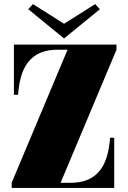

<svg xmlns="http://www.w3.org/2000/svg" viewBox="-20 -918 626 938"><path d="M37 0H538V-245H518C510 -156 488 -25 325 -25H276L549 -675V-700H48V-455H68C76 -544 98 -675 261 -675H310L37 -25ZM118 -873 293 -730 468 -873 445 -898 293 -802 141 -898Z"/></svg>

Font: Sprat Condensed Black
Style: Regular
Weight: 900
Designer: Ethan Nakache
Foundry: Collletttivo
Version: Version 2.000;Glyphs 3.2 (3217)